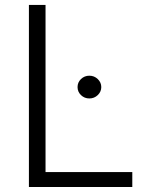

<svg xmlns="http://www.w3.org/2000/svg" viewBox="-20 -747 597 767"><path d="M95.5 0V-727.3H161.9V-59.7H508.5V0ZM370.6 -367.2Q356.5 -353.7 337 -353.7Q317.5 -353.7 303.6 -367Q289.8 -380.3 289.8 -399.1Q289.8 -418 303.6 -431.3Q317.5 -444.6 337 -444.6Q356.5 -444.6 370.6 -431.1Q384.6 -417.6 384.6 -399.1Q384.6 -380.7 370.6 -367.2Z"/></svg>

Font: Inter Light BETA
Style: Regular
Weight: 300
Designer: Rasmus Andersson
Foundry: rsms
Version: Version 3.011;git-f93a4a705